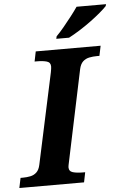

<svg xmlns="http://www.w3.org/2000/svg" viewBox="-84 -975 665 1018"><g transform="rotate(-5 248.5 -465.5)"><path d="M-23 0 -12 -53H1Q22 -53 41 -57Q60 -61 73.7 -74Q87.5 -87 93 -113L197 -597Q199 -607 200 -615.2Q201 -623.4 201 -627Q201 -649.1 181 -655Q161 -661 129 -661H116L126.7 -714H472L461 -661H448.2Q426.5 -661 406.7 -657Q387 -653 373 -640Q359 -627 353 -600L250 -110Q249 -105.1 247.5 -98.1Q246 -91.1 246 -87Q246 -65 266.8 -59Q287.6 -53 319 -53H332L321.4 0ZM241 -771 244 -784Q263 -803 284.5 -829Q306 -855 327 -882Q348 -909 363 -931H520L517 -921Q505 -908 481.5 -888Q458 -868 428 -846Q398 -824 367 -804.5Q336 -785 309 -771Z"/></g></svg>

Font: Noto Serif
Style: Italic
Weight: 400
Italic angle: -12°
Designer: Monotype Design Team
Foundry: Monotype Imaging Inc.
Version: Version 2.013